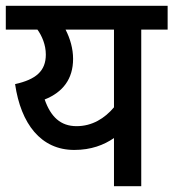

<svg xmlns="http://www.w3.org/2000/svg" viewBox="-20 -642 598 662"><path d="M558 -622H0V-540H109C125 -518 138 -487 138 -454C138 -397 104 -368 32 -352C52 -215 121 -125 236 -125C294 -125 338 -142 373 -166V0H467V-540H558ZM134 -299C197 -324 232 -370 232 -439C232 -474 222 -509 206 -540H373V-272C341 -234 298 -207 244 -207C189 -207 155 -239 134 -299Z"/></svg>

Font: Noto Sans SemiCondensed Medium
Style: Regular
Weight: 500
Width: 4
Designer: Monotype Design Team
Foundry: Monotype Imaging Inc.
Version: Version 2.013